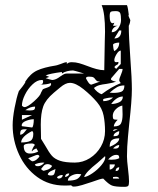

<svg xmlns="http://www.w3.org/2000/svg" viewBox="-20 -716 611 744"><path d="M481 -239Q480 -228 476 -187Q472 -146 472 -110Q472 -94 476 -62Q480 -28 480 -13Q480 0 477 4Q474 8 461 8Q427 8 414 3Q401 -2 380 -24Q371 -24 336 -11Q318 -5 298.5 1Q279 7 266 7Q259 7 256 2Q248 3 230 3Q170 3 124.5 -30Q79 -63 54 -117Q29 -171 29 -231Q29 -258 36.5 -298Q44 -338 53 -363Q59 -370 67 -380.5Q75 -391 78 -397V-400Q98 -431 124 -443Q150 -455 195 -462Q201 -463 206 -465Q211 -467 215 -468Q231 -475 239 -475V-468Q245 -475 258 -475Q273 -475 287 -471Q301 -467 322 -459Q337 -453 353.5 -448.5Q370 -444 384 -444L386 -556L387 -593Q387 -665 374 -696H472Q474 -692 476 -680.5Q478 -669 479 -659Q478 -658 478 -656Q478 -653 481 -647Q484 -641 485 -638Q485 -635 483.5 -628.5Q482 -622 479 -616Q479 -575 485 -491Q491 -411 491 -370Q491 -327 481 -239ZM405 -653Q405 -626 417 -626L423 -628L418 -616H436Q426 -614 419.5 -607Q413 -600 413 -591Q428 -591 438.5 -606.5Q449 -622 449 -638Q449 -656 446 -664.5Q443 -673 428 -673Q413 -673 409 -670Q405 -667 405 -653ZM450 -598H442L423 -567Q450 -567 450 -598ZM423 -518Q442 -529 442 -551Q433 -551 425.5 -548.5Q418 -546 418 -542Q418 -537 419.5 -528.5Q421 -520 423 -518ZM439 -476Q439 -470 437.5 -468Q436 -466 431.5 -464Q427 -462 423 -456L430 -449L448 -468V-520Q440 -520 431.5 -506Q423 -492 423 -483Q423 -475 430 -475ZM393 -391Q376 -389 365 -386Q354 -383 344 -375Q348 -368 357 -360.5Q366 -353 374 -351Q411 -379 448 -394Q446 -396 444 -399.5Q442 -403 442 -406Q442 -411 448.5 -426Q455 -441 455 -449H442L411 -413L410 -409Q410 -406 417 -403Q424 -400 430 -400Q419 -395 393 -391ZM171 -418 157 -413Q163 -411 170 -409Q177 -407 182 -406Q196 -406 214 -420Q216 -421 223.5 -426Q231 -431 239 -431H306Q299 -433 286 -437Q273 -441 263 -443Q252 -443 240 -440Q228 -437 220 -431V-437Q174 -431 157 -424ZM313 -413Q315 -408 321.5 -398Q328 -388 334 -388L368 -400Q359 -400 356 -402Q353 -404 349 -409Q346 -414 341.5 -416.5Q337 -419 324 -419Q314 -419 313 -413ZM65 -307Q65 -306 68.5 -303.5Q72 -301 75 -301Q87 -301 112 -323.5Q137 -346 139 -357L146 -370Q149 -372 158.5 -375Q168 -378 173 -381.5Q178 -385 178 -391L177 -394Q162 -388 133 -388Q141 -388 144 -391Q147 -394 147 -400Q147 -404 146 -405Q145 -406 141 -406Q124 -406 106 -389Q88 -372 76.5 -348.5Q65 -325 65 -307ZM155 -152Q170 -125 181 -112.5Q192 -100 212.5 -93Q233 -86 270 -86Q301 -86 328 -103Q355 -120 371 -148Q387 -176 387 -208Q387 -240 381.5 -268Q376 -296 356 -320Q334 -346 303.5 -370.5Q273 -395 251 -395Q234 -395 213 -377Q192 -359 189 -357Q157 -330 147.5 -303.5Q138 -277 138 -233L139 -178ZM462 -385Q446 -385 434 -378.5Q422 -372 405 -357L418 -356Q440 -356 451 -361Q462 -366 462 -385ZM456 -342Q443 -342 431 -333.5Q419 -325 411 -313Q427 -313 441.5 -319.5Q456 -326 456 -342ZM380 -324Q404 -324 418 -338H411Q404 -338 392.5 -335.5Q381 -333 380 -332ZM455 -273 454 -307Q440 -304 428.5 -292.5Q417 -281 417 -267Q417 -257 420 -254.5Q423 -252 436 -252Q421 -237 421 -226Q443 -226 449 -238Q455 -250 455 -273ZM78 -289 93 -288H97Q107 -288 111.5 -290.5Q116 -293 116 -303Q97 -303 78 -289ZM65 -270V-252L104 -270ZM64 -230 65 -227 104 -222Q107 -222 109 -232Q111 -242 111 -254Q97 -254 80.5 -247.5Q64 -241 64 -230ZM58 -194Q67 -194 74.5 -203.5Q82 -213 84 -215H75Q64 -215 61 -210.5Q58 -206 58 -194ZM436 -215H430Q425 -215 422 -214Q419 -213 418 -208Q422 -208 436 -215ZM62 -164Q86 -164 97.5 -170Q109 -176 109 -197Q109 -207 104 -208Q62 -186 62 -164ZM442 -208Q434 -206 427 -201Q420 -196 420 -188Q432 -188 437 -191.5Q442 -195 442 -208ZM442 -180Q423 -180 414 -173.5Q405 -167 405 -147Q408 -148 418 -153Q428 -158 435 -165Q442 -172 442 -180ZM96 -121Q114 -121 128 -129L121 -141Q106 -135 104 -129L103 -132Q104 -135 107.5 -142.5Q111 -150 115 -154Q113 -160 102 -160Q72 -160 72 -150Q72 -121 96 -121ZM442 -154Q431 -154 418 -141L426 -140Q442 -140 442 -154ZM105 -91Q113 -91 121.5 -97.5Q130 -104 133 -111Q130 -116 125 -116Q121 -116 108.5 -110.5Q96 -105 89 -103Q92 -100 97 -96Q102 -92 105 -91ZM442 -103Q442 -111 439.5 -113.5Q437 -116 430 -116Q415 -116 399 -98L411 -97Q419 -97 426.5 -98Q434 -99 442 -103ZM388 -107 387 -111Q381 -105 358 -85Q312 -49 306 -30Q318 -31 338 -44.5Q358 -58 373 -76Q388 -94 388 -107ZM128 -72Q134 -72 141 -76Q148 -80 152 -86H147Q130 -86 115 -79Q117 -74 119.5 -73Q122 -72 128 -72ZM149 -54Q150 -54 163 -58Q176 -62 182 -73Q174 -80 164 -80Q157 -80 153 -77Q149 -74 145 -68.5Q141 -63 139 -61Q143 -56 149 -54ZM425 -79H405V-59Q412 -59 418.5 -65.5Q425 -72 425 -79ZM442 -68Q436 -68 432 -64Q428 -60 428 -53Q442 -53 442 -68ZM195 -61Q194 -60 181.5 -55Q169 -50 165 -41Q166 -36 178 -36Q187 -36 190 -41.5Q193 -47 195 -61ZM232 -30Q239 -31 243.5 -34.5Q248 -38 248 -44Q233 -44 232 -30ZM295 -41 281 -42Q269 -42 256 -35Q243 -28 243 -16Q264 -16 276 -21Q288 -26 295 -41ZM223 -38Q216 -38 211 -36Q206 -34 201 -30Q201 -28 203 -26Q205 -24 208 -24Q214 -24 218.5 -28Q223 -32 223 -38ZM442 -24Q440 -31 429 -31L418 -30V-24Z"/></svg>

Font: Cabin Sketch
Style: Regular
Weight: 400
Version: Version 1.100